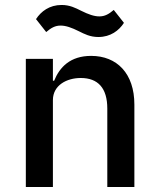

<svg xmlns="http://www.w3.org/2000/svg" viewBox="-20 -753 640 773"><path d="M193 0V-350C193 -410 249 -439 305 -439C375 -439 412 -398 412 -316V0H521V-332C521 -457 451 -528 347 -528C262 -528 220 -482 198 -428H193V-516H84V0ZM376 -604C425 -604 459 -630 479 -661L438 -713C418 -696 402 -687 380 -687C359 -687 336 -695 306 -710C284 -721 261 -733 228 -733C179 -733 145 -707 125 -676L166 -624C186 -641 202 -650 224 -650C245 -650 268 -642 298 -627C320 -616 343 -604 376 -604Z"/></svg>

Font: IBM Plex Mono Medm
Style: Regular
Weight: 500
Monospace: yes
Designer: Mike Abbink, Paul van der Laan, Pieter van Rosmalen
Foundry: Bold Monday
Version: Version 2.004